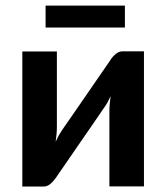

<svg xmlns="http://www.w3.org/2000/svg" viewBox="-20 -669 597 689"><path d="M60.1 0.5V-484.4H184.1V-211.9Q184.1 -200.7 182.9 -187.3Q181.6 -173.8 179.7 -160.6Q189.9 -183.1 201.2 -199.7Q201.7 -200.7 209.7 -212.2Q217.8 -223.6 230.2 -241.7Q242.7 -259.8 258.5 -282.7Q274.4 -305.7 290.5 -329.1Q328.6 -384.8 377 -454.6Q383.8 -465.8 395.3 -475.3Q406.7 -484.9 420.9 -484.9H496.6V0H372.6V-272.9Q372.6 -283.7 373.8 -296.9Q375 -310.1 377 -323.7Q366.7 -300.8 355.5 -285.2Q354.5 -284.2 346.7 -272.5Q338.9 -260.7 326.4 -242.7Q314 -224.6 298.1 -201.7Q282.2 -178.7 266.1 -155.3Q228 -99.6 179.7 -29.8Q172.9 -19.5 161.4 -9.5Q149.9 0.5 135.7 0.5ZM143.6 -648.9H428.2V-570.3H143.6Z"/></svg>

Font: Carlito
Style: Bold
Weight: 700
Designer: Lukasz Dziedzic
Foundry: tyPoland Lukasz Dziedzic
Version: Version 1.104